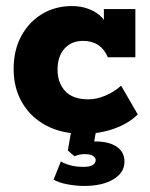

<svg xmlns="http://www.w3.org/2000/svg" viewBox="-20 -432 494 634"><path d="M256 10Q185 10 133.5 -17Q82 -44 53.5 -92.5Q25 -141 25 -204Q25 -266 50 -312.5Q75 -359 118.5 -385.5Q162 -412 218 -412Q248 -412 274 -402Q300 -392 317 -374Q334 -356 336 -332L323 -331V-402H427V-243H336Q313 -297 254 -297Q216 -297 193 -271.5Q170 -246 170 -202Q170 -159 195 -131.5Q220 -104 272 -104Q299 -104 327.5 -116Q356 -128 380 -149L435 -54Q403 -23 355 -6.5Q307 10 256 10ZM258 182Q231 182 202 176.5Q173 171 157 161L181 101Q192 108 211 113.5Q230 119 255 119Q296 119 296 96Q296 89 287.5 83Q279 77 259 77Q251 77 243 78.5Q235 80 226 84L204 65L217 -10H299L287 58L248 44Q259 40 271 37.5Q283 35 293 35Q340 35 365.5 52.5Q391 70 391 102Q391 138 354.5 160Q318 182 258 182Z"/></svg>

Font: Rokkitt ExtraBold
Style: Regular
Weight: 800
Version: Version 3.103